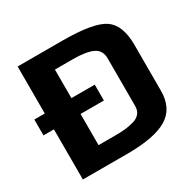

<svg xmlns="http://www.w3.org/2000/svg" viewBox="-144 -802 965 955"><g transform="rotate(-30 338.5 -324.5)"><path d="M627 -452C627 -528 606.7 -579.8 566 -607.5C525.3 -635.2 445.3 -649 326 -649H70V-379H10V-288H70V0H327C429.7 0 505.3 -14.5 554 -43.5C602.7 -72.5 627 -120.7 627 -188ZM478 -186C478 -169.3 473.5 -155.5 464.5 -144.5C455.5 -133.5 442.5 -125.7 425.5 -121C408.5 -116.3 392.2 -113.2 376.5 -111.5C360.8 -109.8 342 -109 320 -109H223V-288H357V-379H223V-543H325C376.3 -543 414.7 -537 440 -525C465.3 -513 478 -491.3 478 -460Z"/></g></svg>

Font: Play
Style: Bold
Weight: 700
Designer: Jonas Hecksher
Foundry: Jonas Hecksher, Playtypeª, e-types AS
Version: Version 1.002